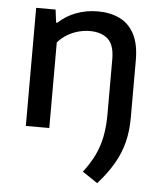

<svg xmlns="http://www.w3.org/2000/svg" viewBox="-55 -599 732 881"><g transform="rotate(5 311.5 -159.0)"><path d="M425.5 233 355.5 186Q387.5 145 407.2 103.8Q427 62.5 436 16.2Q445 -30 445 -86V-338.5Q445 -406.5 414.2 -433Q383.5 -459.5 332 -459.5Q306 -459.5 279.5 -452.5Q253 -445.5 228.5 -431Q204 -416.5 184.5 -394V0H76.5V-544H166L173.5 -484.5H179.5Q215 -518 261.5 -535.2Q308 -552.5 360.5 -552.5Q417 -552.5 460.5 -531.8Q504 -511 528.5 -465Q553 -419 553 -344V-78.5Q553 -19 540.2 32.5Q527.5 84 499.2 133Q471 182 425.5 233Z"/></g></svg>

Font: Encode Sans SemiExpanded Medium
Style: Regular
Weight: 500
Width: 6
Designer: Multiple Designers
Foundry: Impallari Type
Version: Version 3.002